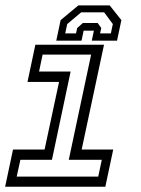

<svg xmlns="http://www.w3.org/2000/svg" viewBox="-20 -710 536 730"><path d="M-0.5 0 29.5 -141.5H149.5L204.5 -398.5H84.5L114.5 -540H375.5L290.5 -141.5H410.5L380.5 0ZM43.5 -38.5H353.5L367 -102.5H241.5L326.5 -502.5H142L128.5 -438H248.5L177.5 -102.5H57.5ZM397 -689.5 441.5 -633.5 425 -555.5H329L337 -593.5H298L290 -555.5H194L210.5 -633.5L278 -689.5ZM376 -663H288.5L235.5 -618.5L228 -583H269L273.5 -603.5L295 -622.5H351.5L365 -603.5L360.5 -583H401.5L409 -618.5Z"/></svg>

Font: Tourney
Style: Italic
Weight: 400
Italic angle: -12°
Version: Version 1.015